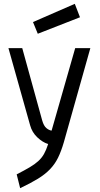

<svg xmlns="http://www.w3.org/2000/svg" viewBox="-20 -751 522 1001"><path d="M96 -500 200 -123Q208 -95 221.5 -83.5Q235 -72 249 -70L372 -500H451L313 -10Q299 38 282.5 71.5Q266 105 240.5 131.5Q215 158 177.5 181Q140 204 85 230Q80 212 76 194Q72 176 67 158Q108 137 135 121Q162 105 180 88.5Q198 72 209.5 51.5Q221 31 231 0Q202 -9 174.5 -35Q147 -61 137 -98L24 -500ZM370 -731 397 -661 177 -575 152 -636Z"/></svg>

Font: Panefresco 400wt
Style: Regular
Weight: 400
Foundry: Campivisivi & Chank Co
Version: Version 1.002